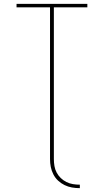

<svg xmlns="http://www.w3.org/2000/svg" viewBox="-20 -755 540 998"><path d="M395 223Q374 223 354 219.5Q334 216 315.5 207Q297 198 282 184Q267 170 257.5 151.5Q248 133 244 113Q240 93 240 72V-717H66V-735H434V-717H260V72Q260 90 263 108Q266 126 274.5 142Q283 158 296 170.5Q309 183 325 191Q341 199 359 202Q377 205 395 205Z"/></svg>

Font: Iosevka Thin
Style: Regular
Weight: 100
Monospace: yes
Designer: Belleve Invis
Foundry: Belleve Invis
Version: Version 32.5.0; ttfautohint (v1.8.4)